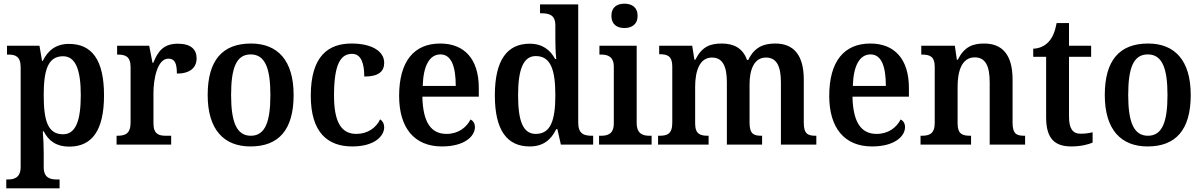

<svg xmlns="http://www.w3.org/2000/svg" viewBox="-20 -784 6523 1041"><path d="M14 237H303V189H286C254 189 217 181 217 123V45C217 11 215 -40 212 -72H217C243 -21 285 11 355 11C477 11 544 -74 544 -267C544 -461 477 -546 354 -546C282 -546 239 -509 212 -454H208L194 -536H18V-488H26C63 -488 92 -479 92 -419V121C92 181 55 189 23 189H14ZM322 -56C240 -56 217 -128 217 -268C217 -404 240 -479 322 -479C390 -479 418 -405 418 -268C418 -129 390 -56 322 -56Z M612 0H908V-48H880C842 -48 812 -56 812 -115V-280C812 -350 831 -466 893 -466C928 -466 939 -440 939 -385C1009 -385 1046 -416 1046 -468C1046 -517 1014 -547 944 -547C867 -547 836 -506 811 -443H807L789 -536H615V-488H618C659 -488 688 -479 688 -420V-120C688 -57 657 -48 615 -48H612Z M1338 10C1492 10 1572 -81 1572 -269C1572 -457 1485 -548 1341 -548C1186 -548 1106 -457 1106 -269C1106 -81 1194 10 1338 10ZM1340 -48C1262 -48 1233 -124 1233 -269C1233 -415 1261 -489 1339 -489C1417 -489 1446 -415 1446 -269C1446 -124 1418 -48 1340 -48Z M1890 10C2012 10 2063 -47 2063 -94C2063 -113 2055 -128 2041 -137C2020 -92 1974 -58 1912 -58C1827 -58 1791 -128 1791 -266C1791 -441 1829 -492 1889 -492C1940 -492 1955 -436 1955 -369C2038 -369 2063 -400 2063 -444C2063 -506 1996 -548 1886 -548C1761 -548 1665 -481 1665 -265C1665 -65 1757 10 1890 10Z M2376 10C2500 10 2555 -46 2555 -95C2555 -115 2545 -130 2531 -136C2509 -93 2465 -58 2401 -58C2318 -58 2273 -119 2270 -260H2576V-307C2576 -465 2497 -548 2367 -548C2225 -548 2144 -452 2144 -264C2144 -91 2226 10 2376 10ZM2451 -318H2272C2275 -428 2309 -489 2368 -489C2428 -489 2451 -422 2451 -318Z M2852 10C2925 10 2968 -26 2996 -84H3002L3021 0H3196V-48H3189C3147 -48 3115 -58 3115 -119V-760H2908V-712H2915C2956 -712 2991 -704 2991 -647V-578C2991 -544 2992 -498 2996 -464H2990C2964 -512 2922 -547 2852 -547C2731 -547 2663 -460 2663 -267C2663 -75 2731 10 2852 10ZM2885 -58C2816 -58 2789 -127 2789 -267C2789 -405 2816 -480 2885 -480C2966 -480 2991 -405 2991 -268C2991 -130 2965 -58 2885 -58Z M3366 -632C3404 -632 3437 -651 3437 -698C3437 -746 3404 -764 3366 -764C3326 -764 3295 -746 3295 -698C3295 -651 3326 -632 3366 -632ZM3228 0H3513V-48H3501C3466 -48 3432 -58 3432 -118V-536H3230V-488H3240C3274 -488 3308 -478 3308 -422V-115C3308 -57 3274 -48 3239 -48H3228Z M3548 0H3822V-48H3819C3778 -48 3749 -56 3749 -114V-314C3749 -398 3773 -472 3840 -472C3899 -472 3921 -423 3921 -337V0H4112V-48H4109C4067 -48 4044 -57 4044 -119V-327C4044 -405 4068 -472 4133 -472C4192 -472 4214 -423 4214 -337V0H4406V-48H4403C4361 -48 4338 -57 4338 -119V-353C4338 -489 4280 -548 4184 -548C4122 -548 4071 -530 4037 -459H4030C4008 -523 3958 -548 3893 -548C3829 -548 3785 -530 3750 -460H3745L3733 -536H3554V-490H3557C3598 -490 3625 -481 3625 -423V-118C3625 -57 3597 -48 3555 -48H3548Z M4708 10C4832 10 4887 -46 4887 -95C4887 -115 4877 -130 4863 -136C4841 -93 4797 -58 4733 -58C4650 -58 4605 -119 4602 -260H4908V-307C4908 -465 4829 -548 4699 -548C4557 -548 4476 -452 4476 -264C4476 -91 4558 10 4708 10ZM4783 -318H4604C4607 -428 4641 -489 4700 -489C4760 -489 4783 -422 4783 -318Z M4971 0H5245V-48H5241C5200 -48 5172 -56 5172 -114V-314C5172 -397 5194 -473 5265 -473C5325 -473 5346 -423 5346 -337V0H5538V-48H5534C5493 -48 5470 -57 5470 -119V-353C5470 -489 5413 -548 5316 -548C5253 -548 5208 -530 5173 -460H5168L5157 -536H4975V-488H4979C5020 -488 5048 -479 5048 -422V-118C5048 -57 5018 -48 4976 -48H4971Z M5789 10C5842 10 5885 -2 5904 -11V-67C5884 -62 5864 -59 5839 -59C5796 -59 5776 -87 5776 -152V-476H5896V-536H5776V-659H5709C5700 -611 5686 -580 5667 -559C5648 -537 5618 -521 5582 -520V-476H5652V-147C5652 -30 5701 10 5789 10Z M6202 10C6356 10 6436 -81 6436 -269C6436 -457 6349 -548 6205 -548C6050 -548 5970 -457 5970 -269C5970 -81 6058 10 6202 10ZM6204 -48C6126 -48 6097 -124 6097 -269C6097 -415 6125 -489 6203 -489C6281 -489 6310 -415 6310 -269C6310 -124 6282 -48 6204 -48Z"/></svg>

Font: Noto Serif Armenian SemiCondensed SemiBold
Style: Regular
Weight: 600
Width: 4
Designer: Monotype Design Team
Foundry: Monotype Imaging Inc.
Version: Version 2.008